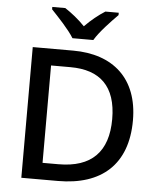

<svg xmlns="http://www.w3.org/2000/svg" viewBox="-61 -993 856 1045"><g transform="rotate(5 366.5 -470.5)"><path d="M306 -781H420C446 -826 508 -891 545 -928V-941H472C437 -919 397 -887 362 -851C328 -887 288 -918 253 -941H182V-928C218 -890 279 -826 306 -781ZM673 -364C673 -593 534 -714 316 -714H95V0H295C533 0 673 -123 673 -364ZM560 -361C560 -182 470 -91 290 -91H203V-623H309C470 -623 560 -541 560 -361Z"/></g></svg>

Font: Noto Sans Gujarati UI Medium
Style: Regular
Weight: 500
Designer: Jelle Bosma - Monotype Design Team, Universal Thirst
Foundry: Monotype Imaging Inc.
Version: Version 2.106